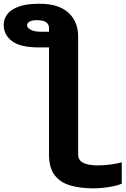

<svg xmlns="http://www.w3.org/2000/svg" viewBox="-28 -772 671 1026"><path d="M183.1 -752Q284.7 -752 337.2 -704.6Q389.6 -657.2 389.6 -575.7V55.2Q389.6 111.8 495.6 111.8Q528.8 111.8 564.2 106.9Q599.6 102.1 622.6 95.2V209.5Q598.6 220.2 555.4 227.3Q512.2 234.4 468.8 234.4Q401.4 234.4 348.4 219.2Q295.4 204.1 264.6 164.8Q233.9 125.5 233.9 53.7V-518.6H179.2Q80.1 -518.6 35.9 -552.5Q-8.3 -586.4 -8.3 -638.7Q-8.3 -668.9 10 -694.6Q28.3 -720.2 70.3 -736.1Q112.3 -752 183.1 -752ZM168.5 -664.1Q140.6 -664.1 128.7 -656Q116.7 -647.9 116.7 -637.7Q116.7 -623 136.5 -612.8Q156.2 -602.5 186.5 -602.5H233.9V-622.1Q233.9 -641.1 219.5 -652.6Q205.1 -664.1 168.5 -664.1Z"/></svg>

Font: Lunasima
Style: Bold
Weight: 700
Designer: The DocRepair Project, Monotype Design Team
Foundry: Google
Version: Version 2.009